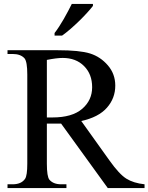

<svg xmlns="http://www.w3.org/2000/svg" viewBox="-20 -951 751 971"><path d="M711 0H525L289 -326Q263 -326 246 -326Q240 -326 232 -326Q224 -326 217 -326V-123Q217 -58 230 -42Q250 -19 289 -19H316V0H18V-19H44Q88 -19 107 -47Q118 -64 118 -123V-574Q118 -639 104 -656Q84 -678 44 -678H18V-697H271Q383 -697 435.5 -680.5Q488 -664 525.5 -620.5Q563 -577 563 -518Q563 -454 520.5 -406Q478 -358 391 -339L534 -139Q583 -70 619 -47.5Q655 -25 711 -19ZM217 -357Q226 -357 233.5 -357Q241 -357 245 -357Q345 -357 395.5 -400.5Q446 -444 446 -510Q446 -576 405 -617Q364 -658 297 -658Q267 -658 217 -648ZM256 -784Q267 -798 279 -816.5Q291 -835 302.5 -855Q314 -875 324.5 -895Q335 -915 343 -931H450V-921Q440 -908 422 -888Q404 -868 382 -846.5Q360 -825 337 -805Q314 -785 294 -771H256Z"/></svg>

Font: MM Taunggyi
Style: Regular
Weight: 400
Designer: Khon Soe Zaw Thu
Version: Version 1.00 July 18, 2016, initial release